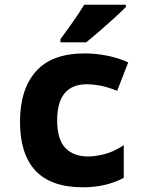

<svg xmlns="http://www.w3.org/2000/svg" viewBox="-20 -786 640 816"><path d="M333 10Q197 10 131 -60.5Q65 -131 65 -268Q65 -406 132.5 -482.5Q200 -559 340 -559Q385 -559 432.5 -550Q480 -541 525 -521L478 -400Q435 -417 404 -422.5Q373 -428 350 -428Q223 -428 223 -275Q223 -193 258 -157Q293 -121 354 -121Q384 -121 423 -130.5Q462 -140 506 -169V-30Q463 -8 420.5 1Q378 10 333 10ZM237 -620Q261 -652 289.5 -692.5Q318 -733 338 -766H515V-756Q497 -738 467 -710.5Q437 -683 404 -654.5Q371 -626 346 -606H237Z"/></svg>

Font: Noto Sans Mono ExtraBold
Style: Regular
Weight: 800
Designer: Monotype Design Team
Foundry: Monotype Imaging Inc.
Version: Version 2.014